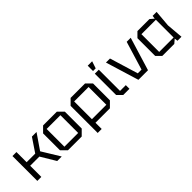

<svg xmlns="http://www.w3.org/2000/svg" viewBox="158 -1824 3058 3058"><g transform="rotate(-45 1687.5 -295.0)"><path d="M70 0V-560H160V-331H354L508 -560H612L435 -302L620 0H518L367 -251H160V0Z M670 -90V-470L760 -560H1070L1160 -470V-90L1070 0H760ZM760 -80H1070V-480H760Z M1290 140V-470L1380 -560H1705L1795 -470V-90L1705 0H1380V140ZM1705 -480H1380V-80H1705Z M1925 -560H2015V-82H2145V0H2005L1925 -80ZM1935 -610V-730H2035L1995 -610Z M2347 0 2176 -560H2267L2413 -80H2497L2643 -560H2734L2563 0Z M2885 0 2805 -80V-480L2885 -560H3155L3220 -505L3227 -560H3317L3293 -280L3317 0H3227L3220 -55L3155 0ZM2895 -80H3220V-480H2895Z"/></g></svg>

Font: Tektur
Style: Regular
Weight: 400
Designer: Adam Jagosz
Foundry: Adam Jagosz
Version: Version 1.005;gftools[0.9.30]